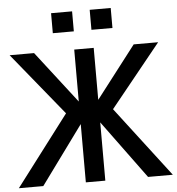

<svg xmlns="http://www.w3.org/2000/svg" viewBox="-66 -1035 1005 1093"><g transform="rotate(-5 437.0 -488.5)"><path d="M266.6 -862.3V-976.6H386.7V-862.3ZM487.3 -862.3V-976.6H607.4V-862.3ZM-2.9 0 301.8 -401.4 10.7 -758.8H150.4L379.9 -461.9V-758.8H491.2V-461.9L719.7 -758.8H859.4L570.3 -401.4L877 0H735.4L491.2 -333V0H379.9V-333L136.7 0Z"/></g></svg>

Font: Gothic A1 SemiBold
Style: Regular
Weight: 600
Version: Version 2.50